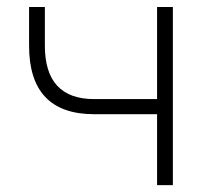

<svg xmlns="http://www.w3.org/2000/svg" viewBox="-20 -538 626 558"><path d="M253.9 -206.1Q64.5 -206.1 64.5 -405.3V-517.6H110.4V-405.3Q110.4 -250 253.9 -250H436.5V-517.6H482.4V0H436.5V-206.1Z"/></svg>

Font: Cascadia Mono ExtraLight
Style: Regular
Weight: 200
Monospace: yes
Designer: Aaron Bell
Foundry: Saja Typeworks
Version: Version 2404.023; ttfautohint (v1.8.4)